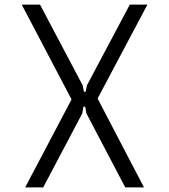

<svg xmlns="http://www.w3.org/2000/svg" viewBox="-20 -820 740 840"><path d="M90 0 293 -385 75 -800H155L342 -446L347 -419H355L360 -446L548 -800H625L407 -389L610 0H528L358 -324L353 -353H345L340 -324L169 0Z"/></svg>

Font: Martian Mono SemiExpanded ExtraLight
Style: Regular
Weight: 250
Monospace: yes
Version: Version 0.930